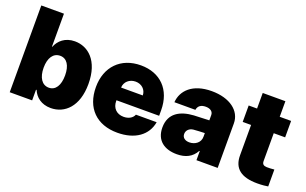

<svg xmlns="http://www.w3.org/2000/svg" viewBox="-83 -1083 2342 1470"><g transform="rotate(20 1088.5 -348.5)"><path d="M47.9 0H230.5V-86.9H235.4C256.8 -34.2 306.6 6.8 382.8 6.8C497.1 6.8 592.8 -82 592.8 -264.6C592.8 -456.1 491.2 -537.1 384.8 -537.1C304.7 -537.1 255.9 -491.2 235.4 -438.5H232.4V-707H47.9ZM227.5 -265.6C227.5 -345.7 260.7 -394.5 316.4 -394.5C371.1 -394.5 402.3 -345.7 402.3 -265.6C402.3 -184.6 371.1 -134.8 316.4 -134.8C260.7 -134.8 227.5 -185.5 227.5 -265.6Z M926.8 9.8C1071.3 9.8 1165 -59.6 1183.6 -168.9H1014.6C1002.9 -138.7 970.7 -121.1 930.7 -121.1C872.1 -121.1 836.9 -160.2 836.9 -214.8V-221.7H1184.6V-265.6C1184.6 -435.5 1080.1 -537.1 922.9 -537.1C758.8 -537.1 654.3 -427.7 654.3 -263.7C654.3 -92.8 757.8 9.8 926.8 9.8ZM836.9 -325.2C838.4 -372.6 877.4 -406.2 926.8 -406.2C975.6 -406.2 1012.7 -373 1013.7 -325.2Z M1238.3 -146.5C1238.3 -41 1309.6 8.8 1411.1 8.8C1481.4 8.8 1534.2 -16.6 1565.4 -74.2H1569.3V0H1742.2V-362.3C1742.2 -464.8 1647.5 -537.1 1500 -537.1C1343.8 -537.1 1265.6 -456.1 1258.8 -359.4H1429.7C1434.6 -392.6 1459 -409.2 1497.1 -409.2C1533.2 -409.2 1557.6 -392.6 1557.6 -363.3V-320.3L1433.6 -315.4C1325.2 -308.6 1238.3 -263.7 1238.3 -146.5ZM1412.1 -157.2C1412.1 -185.5 1433.6 -208 1466.8 -211.9C1491.2 -214.4 1540 -216.3 1558.6 -216.8V-188.5C1559.6 -138.7 1516.6 -109.4 1470.7 -109.4C1436.5 -109.4 1412.1 -126 1412.1 -157.2Z M2147.5 -530.3H2054.7V-657.2H1870.1V-530.3H1801.8V-396.5H1870.1V-151.4C1869.1 -41 1937.5 7.8 2066.4 7.8C2108.4 7.8 2136.7 3.9 2154.3 1V-136.7C2133.8 -134.8 2106.4 -132.8 2092.8 -133.8C2067.4 -134.8 2054.7 -144.5 2054.7 -169.9V-396.5H2147.5Z"/></g></svg>

Font: Pretendard Black
Style: Regular
Weight: 900
Designer: Base glyphs from Inter by Rasmus Andersson; Hangeul glyphs from Noto Sans CJK(Source Han Sans) by Jang Soo-young and Kan
Foundry: Kil Hyung-jin
Version: Version 1.309;Glyphs 3.2 (3225)